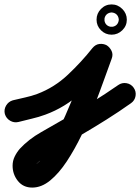

<svg xmlns="http://www.w3.org/2000/svg" viewBox="-67 -503 634 869"><path d="M-45 13Q-50 -7 -39.5 -25Q-29 -43 -9 -49Q19 -56 47 -62Q75 -68 102 -78Q179 -107 240.5 -165Q302 -223 351 -285Q365 -302 383 -304Q401 -306 416 -298Q430 -289 438 -272.5Q446 -256 438 -236Q425 -201 405 -145Q385 -89 359.5 -23Q334 43 302.5 108Q271 173 235.5 227Q200 281 160.5 313.5Q121 346 79 346Q38 346 14 316Q-10 286 -10 247Q-10 225 -0.5 205.5Q9 186 23 170Q63 127 119.5 95Q176 63 226 34Q288 -2 348.5 -39.5Q409 -77 468 -118Q485 -130 505.5 -126.5Q526 -123 538 -106Q550 -89 546.5 -68.5Q543 -48 526 -36Q471 3 414.5 38.5Q358 74 300 108Q256 133 211 158.5Q166 184 125 215Q122 218 113.5 225Q105 232 98 238.5Q91 245 91 247Q91 253 91 251Q91 249 85 247Q83 246 80.5 245.5Q78 245 79 245Q99 245 123.5 214Q148 183 175 132Q202 81 228.5 20.5Q255 -40 278 -98.5Q301 -157 318 -203Q335 -249 344 -272Q351 -291 370.5 -292.5Q390 -294 408 -284Q425 -274 434.5 -256.5Q444 -239 431 -223Q372 -149 300 -83Q228 -17 138 16Q108 27 77.5 34Q47 41 17 49Q-3 54 -21 43.5Q-39 33 -45 13ZM415 -437Q408 -430 406 -419Q406 -417 406 -415Q406 -413 406 -414Q406 -415 406 -413Q406 -411 406 -409Q408 -398 415 -391Q422 -384 433 -382Q435 -382 437 -382Q439 -382 438 -382Q437 -382 439 -382Q441 -382 443 -382Q454 -384 461 -391Q468 -398 470 -409Q470 -411 470.5 -413Q471 -415 471 -414Q471 -413 470.5 -415Q470 -417 470 -419Q468 -430 461 -437Q454 -444 443 -446Q441 -446 439 -446.5Q437 -447 438 -447Q439 -447 437 -446.5Q435 -446 433 -446Q422 -444 415 -437ZM438 -483Q466 -483 486.5 -462.5Q507 -442 507 -414Q507 -386 486.5 -366Q466 -346 438 -346Q410 -346 390 -366Q370 -386 370 -414Q370 -442 390 -462.5Q410 -483 438 -483Z"/></svg>

Font: FRB American Cursive Guidelines Arrows Ultra
Style: Bold Italic
Weight: 1000
Italic angle: -25°
Version: Version 2.0;Modular Font Editor K font №1